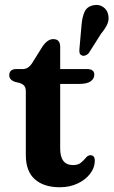

<svg xmlns="http://www.w3.org/2000/svg" viewBox="-20 -758 466 788"><path d="M60.5 -417.5 40 -422.5Q18 -431 18 -449Q18 -474.5 47 -474.5H73.5Q96.5 -474.5 112.5 -500L155 -568Q175.5 -597.5 198.5 -597.5Q227 -597.5 227 -566V-474.5H337.5Q367 -474.5 367 -451.5Q367 -435 352 -424.2Q337 -413.5 303 -413.5H227V-148.5Q227 -80.5 279.5 -80.5Q301 -80.5 312.8 -90.8Q324.5 -101 332.8 -111Q341 -121 351.5 -121Q370 -120.5 369 -96.5Q368.5 -68.5 349.2 -44Q330 -19.5 297.8 -4.5Q265.5 10.5 225.5 10.5Q160 10.5 123 -22.2Q86 -55 86 -121.5V-381.5Q86 -398 79.8 -405.5Q73.5 -413 60.5 -417.5ZM314.5 -653.5Q317 -687 327 -709.2Q337 -731.5 364 -736.5Q387 -741 403.8 -729Q420.5 -717 424 -698Q428.5 -678 420.8 -659.8Q413 -641.5 395 -620L344 -539.5Q338.5 -533.5 330.5 -530.5Q322.5 -527.5 316 -530.5Q308 -534 306.5 -541.5Q305 -549 306 -557.5Z"/></svg>

Font: Fraunces 9pt Soft SemiBold
Style: Regular
Weight: 600
Version: Version 1.000;[b76b70a41]